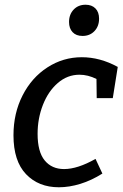

<svg xmlns="http://www.w3.org/2000/svg" viewBox="-20 -782 522 812"><path d="M139 -216Q139 -140 169 -103.5Q199 -67 251 -67Q308 -67 384 -110L413 -48Q367 -19 320 -4.5Q273 10 229 10Q143 10 90 -45.5Q37 -101 37 -210Q37 -303 75.5 -378.5Q114 -454 180.5 -497Q247 -540 326 -540Q403 -540 478 -499L457 -367H389L388 -448Q352 -466 316 -466Q265 -466 224.5 -431Q184 -396 161.5 -338.5Q139 -281 139 -216ZM272 -689Q272 -721 291.5 -741.5Q311 -762 342 -762Q368 -762 383.5 -746.5Q399 -731 399 -703Q399 -671 379.5 -650.5Q360 -630 329 -630Q302 -630 287 -646Q272 -662 272 -689Z"/></svg>

Font: Bitter Pro Medium
Style: Italic
Weight: 500
Italic angle: -9°
Designer: Sol Matas, and Bitter project Authors
Foundry: Sol Matas
Version: Version 1.010